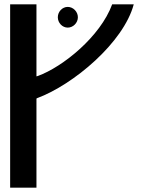

<svg xmlns="http://www.w3.org/2000/svg" viewBox="-20 -875 665 890"><path d="M149 -521V-855H27V-5H149V-418L152 -420C320 -482 553 -678 600 -855H500C445 -705 271 -565 156 -523ZM294 -747C319 -747 341 -769 341 -795C341 -821 319 -843 294 -843C269 -843 248 -821 248 -795C248 -769 269 -747 294 -747Z"/></svg>

Font: Ny Stormning
Style: Fi
Weight: 300
Designer: Robert Jablonski, Mew Too
Foundry: Cannot Into Space Fonts
Version: Version 0.90